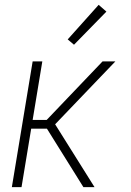

<svg xmlns="http://www.w3.org/2000/svg" viewBox="-20 -774 540 794"><path d="M29 0 115 -520H155L115 -278H173L404 -520H457L208 -260L371 0H325L174 -242H109L69 0ZM286 -589 260 -611 388 -754 420 -726Z"/></svg>

Font: Iosevka SS18 Extralight
Style: Italic
Weight: 200
Italic angle: -9°
Monospace: yes
Designer: Belleve Invis
Foundry: Belleve Invis
Version: Version 25.1.1; ttfautohint (v1.8.4)